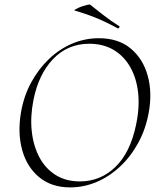

<svg xmlns="http://www.w3.org/2000/svg" viewBox="-20 -802 690 834"><path d="M285 12Q204 12 150.5 -32Q97 -76 76.5 -150Q56 -224 71 -313Q83 -384 115 -443Q147 -502 192.5 -545.5Q238 -589 293.5 -612.5Q349 -636 409 -636Q494 -636 547.5 -591.5Q601 -547 621.5 -473.5Q642 -400 626 -313Q613 -241 580.5 -181.5Q548 -122 501.5 -78.5Q455 -35 399.5 -11.5Q344 12 285 12ZM327 -14Q416 -14 481 -76.5Q546 -139 571 -260Q587 -335 580 -399Q573 -463 545.5 -511Q518 -559 473 -585.5Q428 -612 368 -612Q274 -612 210.5 -545.5Q147 -479 125 -366Q111 -295 118 -231.5Q125 -168 151 -119Q177 -70 221.5 -42Q266 -14 327 -14ZM491 -679Q464 -694 435.5 -707.5Q407 -721 375 -733Q343 -745 305 -756Q301 -757 305.5 -760Q310 -763 319.5 -767.5Q329 -772 340 -775.5Q351 -779 360 -781Q369 -783 371 -782Q401 -759 430.5 -735.5Q460 -712 497 -689Q501 -688 498 -682.5Q495 -677 491 -679Z"/></svg>

Font: Cormorant Infant Light
Style: Italic
Weight: 300
Italic angle: -10°
Designer: Christian Thalmann (Catharsis Fonts)
Foundry: Catharsis Fonts
Version: Version 4.001